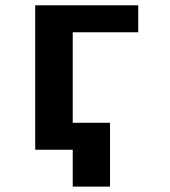

<svg xmlns="http://www.w3.org/2000/svg" viewBox="-20 -567 642 727"><path d="M255.4 0H113.3V-546.9H503.4V-444.8H255.4V-102.1H396.5V139.6H255.4Z"/></svg>

Font: Hack
Style: Bold
Weight: 700
Monospace: yes
Designer: Christopher Simpkins
Foundry: Christopher Simpkins
Version: Version 2.017